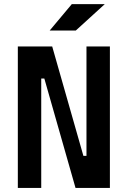

<svg xmlns="http://www.w3.org/2000/svg" viewBox="-20 -921 626 941"><path d="M350.1 0 197.3 -536.1H182.1V0H67.4V-693.4H235.8L388.7 -157.2H403.8V-693.4H518.6V0ZM223.6 -771.5 332 -900.9H493.7L351.6 -771.5Z"/></svg>

Font: CaskaydiaCove NFP SemiBold
Style: Regular
Weight: 600
Designer: Aaron Bell
Foundry: Saja Typeworks
Version: Version 2111.001; VTT 6.35;Nerd Fonts 3.1.1